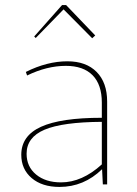

<svg xmlns="http://www.w3.org/2000/svg" viewBox="-20 -728 541 758"><path d="M121 -578 115 -584 225 -708H241L356 -588L344 -577L231 -691ZM215 10Q146 10 105 -25Q64 -60 64 -117Q64 -192 142 -227.5Q220 -263 382 -263V-323Q382 -394 345.5 -431Q309 -468 240 -468Q165 -468 87 -430L82 -444Q166 -486 246 -486Q320 -486 361.5 -444Q403 -402 403 -327V0H386L383 -60Q311 10 215 10ZM85 -121Q85 -70 122.5 -39Q160 -8 221 -8Q304 -8 382 -79V-247Q227 -246 156 -216Q85 -186 85 -121Z"/></svg>

Font: Cantarell Thin
Style: Regular
Weight: 100
Designer: Dave Crossland, Nikolaus Waxweiler, Florian Fecher, Jacques Le Bailly, Eben Sorkin, Alexei Vanyashin, Alexios Zavras, Em
Version: Version 0.303